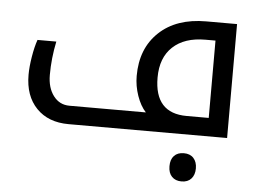

<svg xmlns="http://www.w3.org/2000/svg" viewBox="-50 -549 1111 814"><g transform="rotate(5 506.0 -142.5)"><path d="M841.8 -78.1V-407.2H798.8Q710 -407.2 660.4 -360.8Q610.8 -314.5 610.8 -230Q610.8 -78.1 748 -78.1ZM252 0Q165.5 0 115.2 -52Q64.9 -104 64.9 -193.8Q64.9 -227.1 72 -270.5Q79.1 -314 89.8 -344.2H169.9Q154.8 -272 154.8 -201.2Q154.8 -146.5 180.7 -112.3Q206.5 -78.1 249 -78.1H574.2Q550.8 -103.5 536.4 -145Q522 -186.5 522 -229Q522 -346.2 595.5 -415.5Q668.9 -484.9 795.9 -484.9H926.8V0ZM750 200.2Q724.1 200.2 709 184.6Q693.8 168.9 693.8 140.1Q693.8 111.3 708.7 95.7Q723.6 80.1 750 80.1Q776.9 80.1 791.5 96.4Q806.2 112.8 806.2 140.1Q806.2 167.5 791.5 183.8Q776.9 200.2 750 200.2Z"/></g></svg>

Font: DroidArabicKufi
Style: Regular
Weight: 400
Designer: Pascal Zoghbi
Foundry: Ascender Corporation
Version: Version 1.00; ttfautohint (v1.4.1)